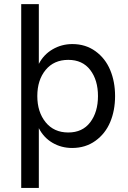

<svg xmlns="http://www.w3.org/2000/svg" viewBox="-20 -710 622 932"><path d="M331.5 -496.1Q395.5 -496.1 443.4 -461.4Q491.2 -426.8 514.9 -370.1Q538.6 -313.5 538.6 -243.7Q538.6 -173.8 514.9 -117.4Q491.2 -61 443.1 -26.4Q395 8.3 330.1 8.3Q277.8 8.3 234.9 -16.8Q191.9 -42 168.5 -87.9V202.1H83V-689.9H168.5V-399.9Q191.9 -445.3 235.6 -470.7Q279.3 -496.1 331.5 -496.1ZM311.5 -419.4Q241.7 -419.4 201.4 -370.4Q161.1 -321.3 161.1 -243.7Q161.1 -166.5 201.4 -116.7Q241.7 -66.9 311.5 -66.9Q380.4 -66.9 418 -116.5Q455.6 -166 455.6 -243.7Q455.6 -321.3 418 -370.4Q380.4 -419.4 311.5 -419.4Z"/></svg>

Font: HK Grotesk Medium Legacy
Style: Regular
Weight: 500
Designer: Alfredo Marco Pradil
Foundry: Hanken Design Co.
Version: Version 2.022;PS 002.022;hotconv 1.0.88;makeotf.lib2.5.64775